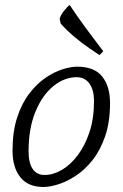

<svg xmlns="http://www.w3.org/2000/svg" viewBox="-20 -734 489 766"><path d="M153 12Q92 12 61 -27Q30 -66 30 -133Q30 -209 48.5 -265.5Q67 -322 97 -361Q127 -400 161.5 -423.5Q196 -447 229.5 -457.5Q263 -468 288 -468Q356 -468 387.5 -429Q419 -390 419 -323Q419 -247 399.5 -190.5Q380 -134 349 -95Q318 -56 282 -32.5Q246 -9 212 1.5Q178 12 153 12ZM158 -36Q192 -36 226.5 -56Q261 -76 290 -114.5Q319 -153 337 -207Q355 -261 355 -330Q355 -376 336.5 -401Q318 -426 286 -426Q237 -426 193 -390.5Q149 -355 121.5 -288.5Q94 -222 94 -130Q94 -85 110 -60.5Q126 -36 158 -36ZM377 -514Q364 -523 336.5 -541.5Q309 -560 278 -586Q247 -612 222 -640L218 -659Q222 -674 235.5 -691Q249 -708 258 -714Q290 -666 321 -624Q352 -582 372 -556Q392 -530 392 -530Z"/></svg>

Font: Mate
Style: Italic
Weight: 400
Italic angle: -10.8°
Designer: Eduardo Rodriguez Tunni
Foundry: Eduardo Rodriguez Tunni
Version: Version 1.003; ttfautohint (v1.8.4.7-5d5b);gftools[0.9.24]